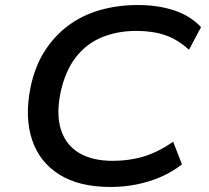

<svg xmlns="http://www.w3.org/2000/svg" viewBox="-20 -734 832 764"><path d="M420 10Q295 10 216 -39.5Q137 -89 107.5 -178Q78 -267 101 -384Q118 -468 157 -529.5Q196 -591 252 -632.5Q308 -674 378.5 -694Q449 -714 528 -714Q609 -714 673.5 -692.5Q738 -671 780 -626L732 -536Q687 -577 637.5 -594Q588 -611 523 -611Q446 -611 384 -585Q322 -559 280.5 -504.5Q239 -450 221 -366Q203 -279 222.5 -218Q242 -157 294.5 -125.5Q347 -94 429 -94Q495 -94 552.5 -111.5Q610 -129 669 -170L704 -80Q667 -51 622 -31Q577 -11 525.5 -0.5Q474 10 420 10Z"/></svg>

Font: Nunito Sans 7pt SemiExpanded SemiBold
Style: Italic
Weight: 600
Width: 6
Italic angle: -9°
Designer: Vernon Adams
Foundry: Vernon Adams
Version: Version 3.101;gftools[0.9.27]